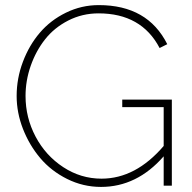

<svg xmlns="http://www.w3.org/2000/svg" viewBox="-20 -735 759 760"><path d="M463.9 -340.8H660.2V0H627.9V-116.2Q522 4.9 379.9 4.9Q309.1 4.9 245.8 -26.6Q182.6 -58.1 139.4 -109.1Q96.2 -160.2 71 -224.6Q45.9 -289.1 45.9 -355Q45.9 -424.8 70.6 -490.2Q95.2 -555.7 137.5 -605.2Q179.7 -654.8 241 -684.8Q302.2 -714.8 371.1 -714.8Q564.5 -714.8 642.1 -560.1L611.8 -544.9Q540 -682.1 370.1 -682.1Q305.7 -682.1 250.2 -653.8Q194.8 -625.5 158.4 -579.3Q122.1 -533.2 101.6 -474.6Q81.1 -416 81.1 -355Q81.1 -269.5 120.8 -194.3Q160.6 -119.1 230.2 -73.5Q299.8 -27.8 381.8 -27.8Q517.1 -27.8 627.9 -157.2V-311H463.9Z"/></svg>

Font: Rawline ExtraLight
Style: Regular
Weight: 275
Designer: Matt McInerney, Pablo Impallari, Rodrigo Fuenzalida
Foundry: Matt McInerney, Pablo Impallari, Rodrigo Fuenzalida
Version: Version 4.020;PS 004.020;hotconv 1.0.88;makeotf.lib2.5.64775